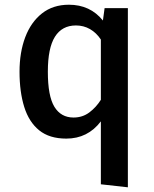

<svg xmlns="http://www.w3.org/2000/svg" viewBox="-20 -576 655 817"><path d="M273.3 -555.9Q363.6 -555.9 417.9 -488.7L425.1 -541.5H524.1V221L409.2 208.2V-59.5Q353.3 13.8 262.1 13.8Q190.3 13.8 146.7 -21.5Q103.1 -56.9 83.1 -121Q63.1 -185.1 63.1 -270.8Q63.1 -353.3 87.4 -417.7Q111.8 -482.1 158.7 -519Q205.6 -555.9 273.3 -555.9ZM303.1 -467.7Q244.1 -467.7 213.8 -419.7Q183.6 -371.8 183.6 -270.8Q183.6 -167.2 211.5 -121.5Q239.5 -75.9 292.8 -75.9Q331.3 -75.9 360.3 -97.7Q389.2 -119.5 409.2 -151.3V-407.7Q390.3 -436.4 363.1 -452.1Q335.9 -467.7 303.1 -467.7Z"/></svg>

Font: Fira Code Medium
Style: Regular
Weight: 500
Designer: Carrois Corporate, Edenspiekermann AG, Nikita Prokopov
Foundry: Carrois Corporate, Edenspiekermann AG, Nikita Prokopov
Version: Version 6.002